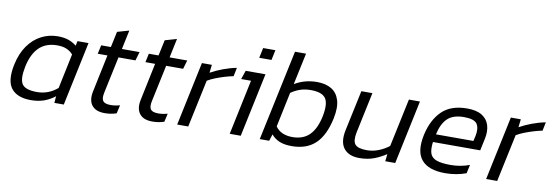

<svg xmlns="http://www.w3.org/2000/svg" viewBox="-53 -1034 4047 1404"><g transform="rotate(10 1971.0 -332.0)"><path d="M204 10Q104 10 59.5 -45Q15 -100 40 -223Q58 -309 99 -367Q140 -425 197 -454.5Q254 -484 318 -484Q364 -484 397 -473Q430 -462 459 -439L466 -474H548L448 0H378L382 -50Q342 -19 299.5 -4.5Q257 10 204 10ZM239 -56Q280 -56 318 -70Q356 -84 390 -113L444 -371Q425 -393 397 -405.5Q369 -418 326 -418Q243 -418 192.5 -369Q142 -320 122 -223Q103 -130 127.5 -93Q152 -56 239 -56Z M752 10Q686 10 657 -27.5Q628 -65 642 -132L700 -409H628L642 -474H714L739 -591L826 -616L796 -474H927L908 -409H782L724 -136Q715 -93 728.5 -74.5Q742 -56 786 -56Q800 -56 818 -58.5Q836 -61 854 -66L840 -4Q800 10 752 10Z M1106 10Q1040 10 1011 -27.5Q982 -65 996 -132L1054 -409H982L996 -474H1068L1093 -591L1180 -616L1150 -474H1281L1262 -409H1136L1078 -136Q1069 -93 1082.5 -74.5Q1096 -56 1140 -56Q1154 -56 1172 -58.5Q1190 -61 1208 -66L1194 -4Q1154 10 1106 10Z M1290 0 1390 -474H1464L1457 -414Q1498 -437 1549 -456Q1600 -475 1648 -484L1635 -420Q1605 -414 1570 -403.5Q1535 -393 1502.5 -380Q1470 -367 1447 -353L1372 0Z M1796 -585 1812 -660H1903L1887 -585ZM1680 0 1766 -409H1693L1715 -474H1862L1762 0Z M2141 10Q2088 10 2051.5 -4.5Q2015 -19 1989 -50L1973 0H1903L2046 -674H2128L2078 -439Q2116 -462 2157.5 -473Q2199 -484 2245 -484Q2307 -484 2350 -459Q2393 -434 2410 -380.5Q2427 -327 2409 -241Q2381 -112 2316 -51Q2251 10 2141 10ZM2134 -56Q2214 -56 2260.5 -102Q2307 -148 2327 -241Q2347 -338 2320.5 -378Q2294 -418 2209 -418Q2166 -418 2129.5 -405.5Q2093 -393 2063 -371L2009 -113Q2029 -84 2061 -70Q2093 -56 2134 -56Z M2643 10Q2564 10 2527.5 -37Q2491 -84 2510 -174L2574 -474H2656L2592 -171Q2579 -107 2600 -81.5Q2621 -56 2688 -56Q2732 -56 2774 -72.5Q2816 -89 2851 -116L2927 -474H3009L2909 0H2835L2841 -54Q2801 -27 2753 -8.5Q2705 10 2643 10Z M3280 10Q3157 10 3105 -51Q3053 -112 3080 -239Q3105 -353 3171.5 -418.5Q3238 -484 3359 -484Q3429 -484 3469.5 -458.5Q3510 -433 3523 -388.5Q3536 -344 3524 -288L3505 -199H3154Q3147 -145 3157.5 -114Q3168 -83 3204.5 -69.5Q3241 -56 3310 -56Q3383 -56 3450 -81L3436 -17Q3402 -4 3362 3Q3322 10 3280 10ZM3166 -258H3444L3453 -297Q3465 -355 3444 -386.5Q3423 -418 3347 -418Q3266 -418 3224.5 -378Q3183 -338 3166 -258Z M3584 0 3684 -474H3758L3751 -414Q3792 -437 3843 -456Q3894 -475 3942 -484L3929 -420Q3899 -414 3864 -403.5Q3829 -393 3796.5 -380Q3764 -367 3741 -353L3666 0Z"/></g></svg>

Font: Kanit Light
Style: Italic
Weight: 300
Italic angle: -12°
Designer: Katatrad Team
Foundry: CadsonDemak
Version: Version 2.000; ttfautohint (v1.8.3)